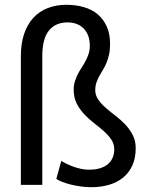

<svg xmlns="http://www.w3.org/2000/svg" viewBox="-20 -779 635 809"><path d="M158.2 0H67.9V-542.5Q67.9 -596.2 81.8 -636.7Q95.7 -677.2 120.8 -704.3Q146 -731.4 181.4 -745.1Q216.8 -758.8 259.8 -758.8Q299.3 -758.8 333.3 -749Q367.2 -739.3 391.6 -718.8Q416 -698.2 429.9 -667.2Q443.8 -636.2 443.8 -593.8Q443.8 -567.9 439.2 -547.9Q434.6 -527.8 427.7 -512Q420.9 -496.1 412.6 -482.9Q404.3 -469.7 397.5 -456.8Q390.6 -443.8 386 -430.2Q381.3 -416.5 381.3 -399.9Q381.3 -377.4 394 -359.4Q406.7 -341.3 425.5 -324.7Q444.3 -308.1 466.6 -291.3Q488.8 -274.4 507.6 -254.6Q526.4 -234.9 539.1 -210.4Q551.8 -186 551.8 -154.8Q551.8 -112.8 537.6 -81.8Q523.4 -50.8 498.5 -30.5Q473.6 -10.3 439.2 -0.2Q404.8 9.8 363.8 9.8Q343.8 9.8 321.8 6.8Q299.8 3.9 279.8 -1Q259.8 -5.9 243.2 -12.2Q226.6 -18.6 217.3 -25.4L238.3 -101.1Q246.6 -95.7 259.3 -89.4Q272 -83 287.4 -77.4Q302.7 -71.8 319.8 -67.9Q336.9 -64 354 -64Q382.8 -64 403.1 -70.6Q423.3 -77.1 436.3 -88.9Q449.2 -100.6 455.3 -116.2Q461.4 -131.8 461.4 -149.9Q461.4 -172.9 448.7 -191.4Q436 -210 417 -226.8Q397.9 -243.7 376 -260.5Q354 -277.3 335 -297.6Q315.9 -317.9 303.2 -342.8Q290.5 -367.7 290.5 -400.9Q290.5 -420.4 295.7 -436.5Q300.8 -452.6 308.1 -467Q315.4 -481.4 324.5 -494.9Q333.5 -508.3 340.8 -522.5Q348.1 -536.6 353.3 -552Q358.4 -567.4 358.4 -586.4Q358.4 -610.8 351.3 -629.2Q344.2 -647.5 331.5 -659.9Q318.8 -672.4 301.8 -678.5Q284.7 -684.6 264.6 -684.6Q213.9 -684.6 186 -650.1Q158.2 -615.7 158.2 -542.5Z"/></svg>

Font: RobotoDraft
Style: Regular
Weight: 400
Designer: Google
Foundry: Google
Version: Version 2.000988-w1; 2014